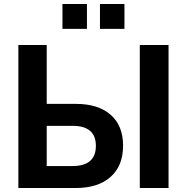

<svg xmlns="http://www.w3.org/2000/svg" viewBox="-20 -945 936 965"><path d="M72.3 0V-718.8H214.8V-422.9H361.3Q473.6 -422.9 536.1 -368.2Q598.6 -313.5 598.6 -212.9Q598.6 -111.3 535.6 -55.7Q472.7 0 360.4 0ZM214.8 -110.4H343.8Q461.9 -110.4 461.9 -211.9Q461.9 -312.5 344.7 -312.5H214.8ZM293.9 -799.8V-924.8H417V-799.8ZM482.4 -799.8V-924.8H605.5V-799.8ZM682.6 0V-718.8H827.1V0Z"/></svg>

Font: Min Sans Bold
Style: Regular
Weight: 700
Designer: Jinseong-Kim, NotoSansCJK, Nunito
Foundry: Jinseong-Kim
Version: Version 1.400;Glyphs 3.1.2 (3151)